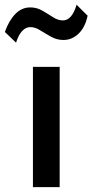

<svg xmlns="http://www.w3.org/2000/svg" viewBox="-59 -770 380 790"><path d="M76.5 0V-495H186.5V0ZM7 -594.5 -39 -638.5Q-22.5 -685 3.8 -712.2Q30 -739.5 65.5 -739.5Q92.5 -739.5 115.2 -726.2Q138 -713 158.8 -699.5Q179.5 -686 200 -686Q218.5 -686 232.8 -702.5Q247 -719 256 -750.5L301.5 -705.5Q291.5 -657.5 264.2 -631.5Q237 -605.5 202 -605.5Q175 -605.5 151.2 -618.8Q127.5 -632 106.5 -645.2Q85.5 -658.5 65.5 -658.5Q47 -658.5 32 -642.2Q17 -626 7 -594.5Z"/></svg>

Font: Geologica Roman
Style: Regular
Weight: 400
Designer: Sindre Bremnes, Frode Helland
Foundry: Monokrom Skriftforlag AS
Version: Version 1.010;gftools[0.9.28]